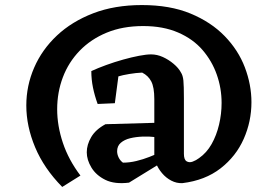

<svg xmlns="http://www.w3.org/2000/svg" viewBox="-20 -709 1092 759"><path d="M226 30Q154 -43 119 -126.5Q84 -210 84 -292Q84 -370 115 -441.5Q146 -513 205 -568.5Q264 -624 348.5 -656.5Q433 -689 541 -689Q652 -689 733 -655.5Q814 -622 868 -566.5Q922 -511 948 -442.5Q974 -374 974 -305Q974 -229 943.5 -160Q913 -91 852 -43.5Q791 4 701 15Q678 16 657 5Q636 -6 620.5 -24.5Q605 -43 597 -63L590 -69V-317Q590 -364 578 -387Q566 -410 542 -422Q518 -421 491 -416.5Q464 -412 448 -407L434 -301L366 -298Q354 -331 347.5 -363Q341 -395 341 -428Q367 -440 400 -452Q433 -464 467 -473.5Q501 -483 530 -488.5Q559 -494 577 -494Q601 -494 624 -483.5Q647 -473 666.5 -456.5Q686 -440 695 -423Q703 -411 705 -390.5Q707 -370 707 -320V-101Q707 -78 717.5 -71.5Q728 -65 741.5 -70Q755 -75 767 -84Q797 -105 816.5 -139.5Q836 -174 846 -216.5Q856 -259 856 -302Q856 -360 837 -414Q818 -468 780.5 -511.5Q743 -555 684 -580.5Q625 -606 546 -606Q465 -606 402 -580Q339 -554 295 -508.5Q251 -463 228.5 -403.5Q206 -344 206 -277Q206 -212 228.5 -144.5Q251 -77 298 -15ZM490 13Q433 20 396.5 2Q360 -16 341.5 -46.5Q323 -77 323 -107Q323 -137 340.5 -167Q358 -197 397 -218L610 -224L615 -167H595Q570 -170 543.5 -169Q517 -168 494.5 -162.5Q472 -157 457.5 -144.5Q443 -132 443 -111Q443 -99 449 -86.5Q455 -74 466 -66Q492 -66 519 -72.5Q546 -79 570 -88.5Q594 -98 608 -104L612 -62Z"/></svg>

Font: Eczar Medium
Style: Regular
Weight: 500
Designer: Vaibhav Singh
Foundry: Rosetta Type Foundry
Version: Version 2.000